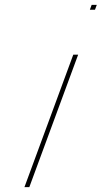

<svg xmlns="http://www.w3.org/2000/svg" viewBox="-20 -777 417 787"><path d="M358.3 -737H348.3L355.7 -757H365.7H366.7H376.7L369.3 -737H359.3ZM276.7 -543 280.4 -553H300.4L296.7 -543L103.9 -20L100.2 -10H80.2L83.9 -20Z"/></svg>

Font: Nordica Plus
Style: NordicaClassicUltLtCondObl
Weight: 300
Version: Version 1.01